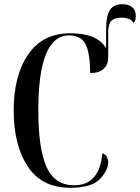

<svg xmlns="http://www.w3.org/2000/svg" viewBox="-20 -882 665 912"><path d="M313 10Q416 10 455 -32Q494 -74 494 -111Q494 -122 488.5 -135.5Q483 -149 466 -154Q453 -2 332 -2Q240 -2 201 -89Q162 -176 162 -358Q162 -714 308 -714Q364 -714 386 -672.5Q408 -631 408 -535Q452 -535 473 -555.5Q494 -576 494 -608V-729Q494 -767 508.5 -782.5Q523 -798 558 -798Q600 -798 614 -773Q625 -782 625 -805Q625 -862 559 -862Q520 -862 502 -834.5Q484 -807 484 -739V-653Q442 -724 314 -724Q183 -724 114 -623.5Q45 -523 45 -358Q45 -192 112 -91Q179 10 313 10Z"/></svg>

Font: Noto Serif Display Condensed Semi
Style: Regular
Weight: 600
Width: 3
Designer: Monotype Design Team
Foundry: Monotype Imaging Inc.
Version: Version 1.900